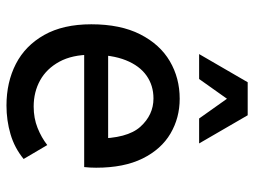

<svg xmlns="http://www.w3.org/2000/svg" viewBox="-116 -659 785 593"><g transform="rotate(90 276.5 -362.5)"><path d="M55 -252Q55 -342 86 -403Q117 -464 169 -494.5Q221 -525 285 -525Q344 -525 392.5 -496.5Q441 -468 469.5 -410.5Q498 -353 498 -267Q498 -258 497.5 -248.5Q497 -239 496 -230H134V-304H426L408 -267Q408 -363 371.5 -403.5Q335 -444 284 -444Q244 -444 213.5 -422.5Q183 -401 166 -358.5Q149 -316 149 -252Q149 -193 170.5 -153.5Q192 -114 228 -94Q264 -74 309 -74Q345 -74 375 -86Q405 -98 428 -116L471 -43Q437 -15 394.5 -2.5Q352 10 306 10Q234 10 177.5 -19Q121 -48 88 -106.5Q55 -165 55 -252ZM147 -585 234 -735H336L423 -585H346L285 -671L224 -585Z"/></g></svg>

Font: Radio Canada
Style: Regular
Weight: 400
Designer: Charles Daoud, Etienne Aubert Bonn, Alexandre Saumier Demers, Jacques Le Bailly
Foundry: Radio-Canada
Version: Version 2.104;gftools[0.9.28.dev5+ged2979d]